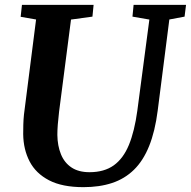

<svg xmlns="http://www.w3.org/2000/svg" viewBox="-20 -763 788 793"><path d="M679.4 -682.5 631.3 -306Q620.3 -220 595.8 -159.5Q571.4 -99 533.2 -61.8Q495 -24.5 442.9 -7.2Q390.8 10 324.7 10Q237 10 182.5 -18.4Q128 -46.8 102.3 -96.3Q76.6 -145.9 75.8 -208.7Q75.7 -227.7 76.3 -248.1Q76.8 -268.5 79 -290L129 -682.5L65.3 -693.6L70.7 -743H366.6L361.8 -694.3L273.3 -682.2L224 -301.7Q220.7 -273.5 218.7 -248.7Q216.8 -224 216.9 -205.4Q217.5 -160.8 231.7 -126Q245.8 -91.1 275 -71.5Q304.2 -51.8 349.7 -51.8Q410.4 -51.8 449.9 -80.1Q489.4 -108.4 512.6 -164.9Q535.7 -221.5 547.2 -306L596.9 -682.2L527.1 -694.3L531.8 -743H748.4L742.3 -694.3Z"/></svg>

Font: Merriweather 7pt Light
Style: Italic
Weight: 300
Italic angle: -7.8°
Designer: Eben Sorkin
Foundry: Eben Sorkin
Version: Version 2.200;gftools[0.9.31]